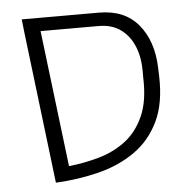

<svg xmlns="http://www.w3.org/2000/svg" viewBox="-45 -595 641 649"><g transform="rotate(-5 275.5 -270.0)"><path d="M119 10 57 -505 52 -550H314Q401 -550 447.5 -494Q494 -438 497 -348L498 -319Q501 -227 471.5 -165.5Q442 -104 388.5 -66.5Q335 -29 265.5 -11.5Q196 6 119 10ZM309 -505H112L168 -42Q218 -47 268.5 -61Q319 -75 359.5 -105Q400 -135 423.5 -187Q447 -239 444 -319V-342Q444 -387 429 -424Q414 -461 384 -483Q354 -505 309 -505Z"/></g></svg>

Font: Assistant Light
Style: Regular
Weight: 300
Designer: Hebrew By Ben Nathan, Latin by Paul Hunt
Version: Version 3.000